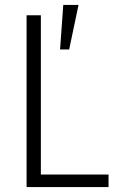

<svg xmlns="http://www.w3.org/2000/svg" viewBox="-20 -760 483 780"><path d="M421 0H88V-698H146V-51H421ZM299 -740 261 -559H224L237 -740Z"/></svg>

Font: IBM Plex Sans Condensed Light
Style: Regular
Weight: 300
Width: 3
Designer: Mike Abbink, Paul van der Laan, Pieter van Rosmalen
Foundry: Bold Monday
Version: Version 3.201